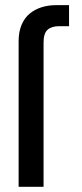

<svg xmlns="http://www.w3.org/2000/svg" viewBox="-20 -720 317 740"><path d="M246.1 -619.1H208Q178.7 -619.1 163.3 -605.2Q147.9 -591.3 147.9 -556.2V0H51.8V-562Q51.8 -597.2 63.2 -624.3Q74.7 -651.4 94.7 -667.7Q114.7 -684.1 140.6 -692.1Q166.5 -700.2 196.8 -700.2H246.1Z"/></svg>

Font: Overused Grotesk Medium
Style: Regular
Weight: 500
Version: Version 0.002